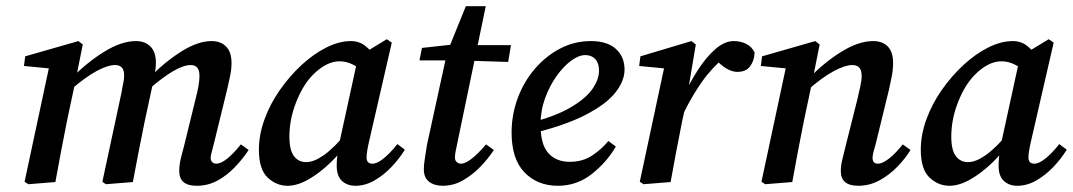

<svg xmlns="http://www.w3.org/2000/svg" viewBox="-20 -585 3448 617"><path d="M612 12Q556 12 556 -35Q556 -53 560 -71Q564 -89 571 -114L608 -265Q614 -287 617.5 -307Q621 -327 621 -340Q621 -360 613.5 -368Q606 -376 593 -376Q547 -376 456 -296L459 -334Q507 -384 561 -418.5Q615 -453 660 -453Q689 -453 706.5 -435.5Q724 -418 724 -383Q724 -362 719.5 -341Q715 -320 710 -298L668 -126Q664 -109 660.5 -97Q657 -85 657 -78Q657 -68 662.5 -63.5Q668 -59 675 -59Q704 -59 754 -121L779 -103Q760 -74 734.5 -47.5Q709 -21 678.5 -4.5Q648 12 612 12ZM158 0 71 7 59 -1 140 -380 171 -362 57 -373 61 -404 232 -453 246 -442 223 -327 195 -195Q185 -146 176 -97.5Q167 -49 158 0ZM407 0 320 7 309 -1 371 -290Q373 -304 376 -317.5Q379 -331 379 -342Q379 -361 371 -368.5Q363 -376 350 -376Q326 -376 290 -356.5Q254 -337 208 -297L210 -334Q259 -384 314.5 -418.5Q370 -453 417 -453Q446 -453 463.5 -435.5Q481 -418 481 -383Q481 -368 478 -352Q475 -336 472 -320L445 -195Q435 -146 425.5 -97.5Q416 -49 407 0Z M904 12Q868 12 840 -14.5Q812 -41 812 -104Q812 -152 830 -201.5Q848 -251 879.5 -296Q911 -341 949.5 -376.5Q988 -412 1029 -432.5Q1070 -453 1108 -453Q1136 -453 1157 -435Q1178 -417 1197 -389L1150 -355Q1133 -368 1113 -378Q1093 -388 1071 -388Q1029 -388 986 -345Q954 -313 932 -257.5Q910 -202 910 -146Q910 -103 924.5 -83.5Q939 -64 964 -64Q989 -64 1021.5 -87Q1054 -110 1098 -163L1105 -138Q1076 -95 1041 -61.5Q1006 -28 970.5 -8Q935 12 904 12ZM1122 12Q1096 12 1079 -3.5Q1062 -19 1062 -53Q1062 -72 1064.5 -89Q1067 -106 1071 -128L1131 -403L1223 -459L1239 -448L1165 -126Q1158 -95 1158 -79Q1158 -59 1177 -59Q1192 -59 1213 -76Q1234 -93 1257 -122L1281 -104Q1264 -76 1239 -49.5Q1214 -23 1184 -5.5Q1154 12 1122 12Z M1328 -391 1336 -431 1454 -444V-440H1622L1613 -386L1449 -391ZM1352 -119 1417 -417 1477 -565H1541L1450 -127Q1442 -93 1442 -79Q1442 -69 1448 -64Q1454 -59 1461 -59Q1489 -59 1542 -121L1567 -103Q1548 -74 1522.5 -48Q1497 -22 1467 -5Q1437 12 1402 12Q1376 12 1359 -1Q1342 -14 1342 -41Q1342 -55 1345 -73.5Q1348 -92 1352 -119Z M1773 12Q1707 12 1665.5 -31Q1624 -74 1624 -159Q1624 -216 1643.5 -269Q1663 -322 1698.5 -363.5Q1734 -405 1780 -429Q1826 -453 1879 -453Q1931 -453 1959 -428Q1987 -403 1987 -361Q1987 -325 1957.5 -287.5Q1928 -250 1861 -215.5Q1794 -181 1682 -154L1679 -189Q1765 -211 1814 -240Q1863 -269 1884 -299.5Q1905 -330 1905 -358Q1905 -382 1893 -395Q1881 -408 1861 -408Q1840 -408 1815.5 -390Q1791 -372 1768.5 -340.5Q1746 -309 1731.5 -269Q1717 -229 1717 -184Q1717 -121 1742 -93Q1767 -65 1811 -65Q1853 -65 1884 -86Q1915 -107 1935 -132L1959 -114Q1930 -64 1882 -26Q1834 12 1773 12Z M2177 -222 2173 -268Q2194 -315 2221 -357.5Q2248 -400 2278 -426.5Q2308 -453 2338 -453Q2360 -453 2378 -444Q2396 -435 2405 -416Q2404 -390 2390.5 -372Q2377 -354 2350 -354Q2333 -354 2315 -364.5Q2297 -375 2280 -394L2268 -406L2313 -405Q2268 -368 2236 -322.5Q2204 -277 2177 -222ZM2036 -1 2117 -380 2148 -362 2034 -373 2038 -404 2202 -453 2216 -442 2191 -293V-281L2172 -195Q2162 -146 2153 -97.5Q2144 -49 2135 0L2048 7Z M2682 -35Q2682 -53 2686.5 -71Q2691 -89 2697 -114L2735 -265Q2740 -287 2744.5 -307Q2749 -327 2749 -340Q2749 -360 2741 -368Q2733 -376 2719 -376Q2696 -376 2659.5 -356.5Q2623 -337 2576 -296L2579 -333Q2628 -384 2683.5 -418.5Q2739 -453 2786 -453Q2816 -453 2833 -435.5Q2850 -418 2850 -383Q2850 -362 2846 -341Q2842 -320 2837 -298L2795 -126Q2790 -109 2787 -97Q2784 -85 2784 -78Q2784 -59 2801 -59Q2816 -59 2837 -75.5Q2858 -92 2881 -121L2906 -103Q2888 -74 2862.5 -48Q2837 -22 2805.5 -5Q2774 12 2738 12Q2682 12 2682 -35ZM2526 0 2439 7 2427 -1 2508 -380 2539 -362 2425 -373 2429 -404 2600 -453 2614 -442 2591 -327 2563 -195Q2553 -146 2544 -97.5Q2535 -49 2526 0Z M3031 12Q2995 12 2967 -14.5Q2939 -41 2939 -104Q2939 -152 2957 -201.5Q2975 -251 3006.5 -296Q3038 -341 3076.5 -376.5Q3115 -412 3156 -432.5Q3197 -453 3235 -453Q3263 -453 3284 -435Q3305 -417 3324 -389L3277 -355Q3260 -368 3240 -378Q3220 -388 3198 -388Q3156 -388 3113 -345Q3081 -313 3059 -257.5Q3037 -202 3037 -146Q3037 -103 3051.5 -83.5Q3066 -64 3091 -64Q3116 -64 3148.5 -87Q3181 -110 3225 -163L3232 -138Q3203 -95 3168 -61.5Q3133 -28 3097.5 -8Q3062 12 3031 12ZM3249 12Q3223 12 3206 -3.5Q3189 -19 3189 -53Q3189 -72 3191.5 -89Q3194 -106 3198 -128L3258 -403L3350 -459L3366 -448L3292 -126Q3285 -95 3285 -79Q3285 -59 3304 -59Q3319 -59 3340 -76Q3361 -93 3384 -122L3408 -104Q3391 -76 3366 -49.5Q3341 -23 3311 -5.5Q3281 12 3249 12Z"/></svg>

Font: Lisu Bosa
Style: Bold Italic
Weight: 700
Italic angle: -19°
Designer: David Morse, Annie Olsen, Victor Gaultney, Frank Grießhammer (Latin)
Foundry: SIL International
Version: Version 2.000